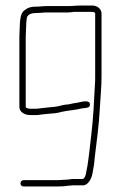

<svg xmlns="http://www.w3.org/2000/svg" viewBox="-20 -682 437 694"><path d="M66 -8H191C206 -8 217 -9 229 -11C233 -11 237 -11 242 -12H280C298 -12 311 -36 314 -54C317 -73 321 -87 322 -109C329 -168 338 -230 341 -293C343 -331 347 -368 347 -406V-633C347 -650 331 -662 314 -662H275C255 -662 242 -660 225 -660H148C134 -660 126 -658 111 -658C93 -658 81 -655 70 -646C56 -637 54 -620 52 -600C52 -584 50 -566 50 -549V-296C50 -277 69 -266 90 -266H114C122 -267 130 -268 137 -269L181 -273C189 -274 197 -276 204 -278C227 -283 252 -284 275 -290C289 -292 308 -291 305 -306C302 -324 271 -312 255 -310C242 -309 232 -304 219 -304C205 -303 192 -297 178 -296L157 -294C142 -293 128 -290 113 -289H90C83 -289 73 -291 73 -296V-549C73 -566 75 -584 75 -600L77 -618C81 -631 95 -635 111 -635C127 -635 135 -637 148 -637H225C232 -637 239 -638 247 -639H314C319 -639 324 -637 324 -633V-407C324 -396 324 -385 323 -374C320 -314 317 -253 310 -195C305 -155 302 -119 296 -82C292 -68 292 -41 280 -35H241C236 -34 231 -34 226 -33C215 -33 203 -31 191 -31H66C59 -31 54 -26 54 -19C54 -12 59 -8 66 -8Z"/></svg>

Font: Electronic
Style: ExLt
Weight: 200
Version: Version 1.011